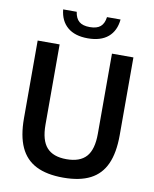

<svg xmlns="http://www.w3.org/2000/svg" viewBox="-101 -1017 886 1102"><g transform="rotate(10 342.5 -466.5)"><path d="M63.5 -287V-740H191.5V-273Q191.5 -181.5 228.8 -139.8Q266 -98 344 -98Q422.5 -98 459.5 -139.8Q496.5 -181.5 496.5 -273V-740H621.5V-287Q621.5 -184.5 592 -119Q562.5 -53.5 501.2 -22Q440 9.5 344 9.5Q247.5 9.5 185.5 -22Q123.5 -53.5 93.5 -119Q63.5 -184.5 63.5 -287ZM176.5 -941.5H255.5Q261 -903.5 282 -885.8Q303 -868 344 -868Q385.5 -868 406.2 -885.8Q427 -903.5 432 -941.5H511Q504.5 -874.5 462 -838.5Q419.5 -802.5 344 -802.5Q268.5 -802.5 225.8 -838.8Q183 -875 176.5 -941.5Z"/></g></svg>

Font: Encode Sans Semi Condensed SmBd
Style: Regular
Weight: 600
Width: 4
Designer: Multiple Designers
Foundry: Impallari Type
Version: Version 2.000